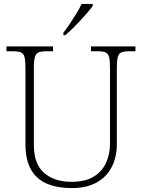

<svg xmlns="http://www.w3.org/2000/svg" viewBox="-20 -951 727 981"><path d="M345 10Q274 10 221 -12Q168 -34 139 -83.5Q110 -133 110 -214V-606Q110 -643 105 -660.5Q100 -678 86.5 -683.5Q73 -689 48 -689H13V-714H251V-689H215Q191 -689 177.5 -683.5Q164 -678 158.5 -660Q153 -642 153 -605V-210Q153 -113 205.5 -67.5Q258 -22 346 -22Q415 -22 458 -48Q501 -74 521.5 -118.5Q542 -163 542 -216V-606Q542 -643 537 -660.5Q532 -678 518.5 -683.5Q505 -689 481 -689H445V-714H672V-689H639Q614 -689 600.5 -683.5Q587 -678 582 -660Q577 -642 577 -605V-215Q577 -150 551.5 -99Q526 -48 474.5 -19Q423 10 345 10ZM304 -784Q319 -803 336.5 -829Q354 -855 370.5 -882Q387 -909 397 -931H454V-921Q445 -908 428 -888Q411 -868 390.5 -846Q370 -824 350 -804.5Q330 -785 314 -771H304Z"/></svg>

Font: Noto Serif Thai ExtraLight
Style: Regular
Weight: 250
Version: Version 2.001